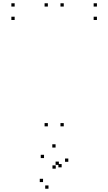

<svg xmlns="http://www.w3.org/2000/svg" viewBox="-20 -760 660 1170"><path d="M368.5 -720V-740H348.5V-720ZM271.7 -720V-740H251.7V-720ZM271.7 10V-10H251.7V10ZM368.5 10V-10H348.5V10ZM570.7 -638.2V-658.2H550.7V-638.2ZM570.7 -720V-740H550.7V-720ZM69.3 -720V-740H49.3V-720ZM69.3 -638.2V-658.2H49.3V-638.2ZM355.7 259.7V239.7H335.7V259.7ZM338.7 244.7V224.7H318.7V244.7ZM242.3 349.5V329.5H222.3V349.5ZM275.5 390V370H255.5V390ZM396.3 226V206H376.3V226ZM318.7 139.2V119.2H298.7V139.2ZM248.3 203.3V183.3H228.3V203.3ZM319.7 267.8V247.8H299.7V267.8Z"/></svg>

Font: Monaspace Neon Dots Var
Style: Regular
Weight: 400
Designer: Riley Cran and the Lettermatic Team
Version: Version 1.100 (Monaspace Neon Dots)